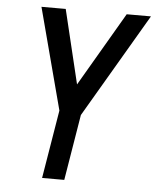

<svg xmlns="http://www.w3.org/2000/svg" viewBox="-53 -566 705 828"><g transform="rotate(5 300.0 -152.5)"><path d="M160 215 209 -81 93 -520H198L275 -200L462 -520H567L303 -70L256 215Z"/></g></svg>

Font: Iosevka Aile Medium
Style: Italic
Weight: 500
Italic angle: -9°
Designer: Belleve Invis
Foundry: Belleve Invis
Version: Version 31.1.0; ttfautohint (v1.8.4)